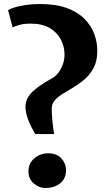

<svg xmlns="http://www.w3.org/2000/svg" viewBox="-20 -927 524 955"><path d="M156 -260Q146.5 -275 135.5 -296.5Q124.5 -318 116.2 -342.8Q108 -367.5 106.5 -393Q106.5 -412 112.8 -429.2Q119 -446.5 134.2 -463.2Q149.5 -480 176 -498.8Q202.5 -517.5 243 -540Q258.5 -549 271.5 -566.8Q284.5 -584.5 292.8 -607.5Q301 -630.5 301 -655.5Q301 -693.5 283.5 -728.8Q266 -764 228.8 -786.8Q191.5 -809.5 131.5 -809.5Q100.5 -809.5 78.2 -803.5Q56 -797.5 43 -790.5L20 -877Q33 -884 54.8 -890.8Q76.5 -897.5 107.5 -902.2Q138.5 -907 180 -907Q257 -907 311.2 -887.5Q365.5 -868 399.2 -834.2Q433 -800.5 448.5 -759Q464 -717.5 464 -674Q464 -625 446.5 -591Q429 -557 401.8 -533.5Q374.5 -510 344.2 -492Q314 -474 287.5 -457.5Q261 -441 246.5 -420Q243.5 -416 240.5 -407.2Q237.5 -398.5 237.5 -386.5Q237.5 -358.5 240.5 -325.8Q243.5 -293 249.5 -260ZM206 8Q173.5 8 147.5 -15Q121.5 -38 121.5 -74Q121.5 -114.5 150.8 -139.5Q180 -164.5 220.5 -164.5Q262.5 -164.5 285.5 -139Q308.5 -113.5 308.5 -81.5Q308.5 -39 279.8 -15.5Q251 8 206 8Z"/></svg>

Font: Merriweather 24pt SemiCondensed Black
Style: Regular
Weight: 900
Width: 4
Designer: Eben Sorkin
Foundry: Eben Sorkin
Version: Version 2.100